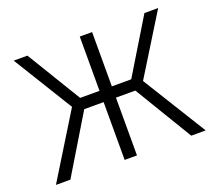

<svg xmlns="http://www.w3.org/2000/svg" viewBox="-118 -862 1155 1024"><g transform="rotate(-20 460.0 -350.0)"><path d="M258 -362 50 -700H128L315 -392H425V-700H495V-392H605L792 -700H870L661 -362L885 0H803L605 -328H495V0H425V-328H315L117 0H35Z"/></g></svg>

Font: PT Root UI
Style: Regular
Weight: 400
Designer: Vitaly Kuzmin
Foundry: ParaType Ltd.
Version: Version 2.001G